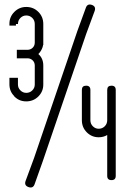

<svg xmlns="http://www.w3.org/2000/svg" viewBox="-20 -805 592 856"><path d="M364 -653 171 -87 134 17Q127 36 107 29Q87 22 94 2L132 -101L325 -667L363 -771Q370 -790 390 -783Q409 -776 402 -756ZM458 -404V-269Q458 -253 447 -242Q436 -231 420 -231Q405 -231 394 -242Q383 -253 383 -269V-404Q383 -423 364 -423Q345 -423 345 -404V-269Q345 -237 367 -215Q389 -193 420 -193Q441 -193 458 -203V-21Q458 -2 477 -2Q496 -2 496 -21V-404Q496 -423 477 -423Q458 -423 458 -404ZM170 -595Q172 -603 172 -604H173V-698Q173 -730 151 -752Q129 -774 97 -774Q66 -774 44 -752Q22 -730 22 -699V-691H51V-698H60Q60 -714 71 -725Q82 -736 97 -736Q113 -736 124 -725Q135 -714 135 -698V-616V-615Q135 -602 126.5 -593Q118 -584 105 -583H103H55V-545H103H105Q118 -544 126.5 -535Q135 -526 135 -513V-460V-459V-428Q135 -413 124 -402Q113 -391 97 -391Q82 -391 71 -402Q60 -413 60 -428V-458H22V-429Q22 -398 43 -377V-376L45 -374Q66 -353 97 -353Q129 -353 151 -375Q173 -397 173 -428V-513Q173 -545 151 -564Q164 -577 170 -595Z"/></svg>

Font: Aaram
Style: Regular
Weight: 400
Designer: Tharique Azeez
Foundry: Tharique Azeez
Version: Version 1.7